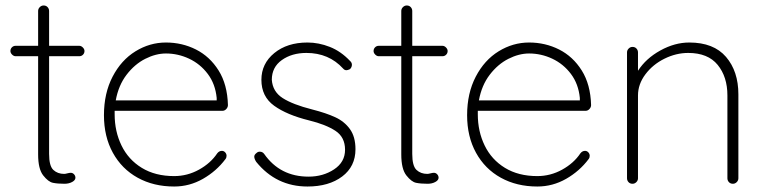

<svg xmlns="http://www.w3.org/2000/svg" viewBox="-20 -670 2795 700"><path d="M288 -484Q288 -476 282.5 -470.5Q277 -465 269 -465H159V-109Q159 -65 174.5 -50.5Q190 -36 214 -36Q218 -36 225.5 -38Q233 -40 238 -40Q245 -40 250 -34.5Q255 -29 255 -22Q255 -13 243 -6.5Q231 0 215 0Q190 0 173 -3.5Q156 -7 137.5 -30.5Q119 -54 119 -107V-465H37Q30 -465 24 -471Q18 -477 18 -484Q18 -492 23.5 -497.5Q29 -503 37 -503H119V-630Q119 -638 125 -644Q131 -650 139 -650Q148 -650 153.5 -644Q159 -638 159 -630V-503H269Q276 -503 282 -497Q288 -491 288 -484Z M806 -102Q806 -95 802 -90Q769 -46 720 -18Q671 10 615 10Q540 10 482 -22Q424 -54 391.5 -113Q359 -172 359 -250Q359 -330 390.5 -390.5Q422 -451 474 -483Q526 -515 585 -515Q644 -515 694.5 -489.5Q745 -464 777 -413Q809 -362 811 -287Q811 -279 805 -272.5Q799 -266 791 -266H398V-253Q398 -191 423 -139.5Q448 -88 497 -58Q546 -28 615 -28Q663 -28 705.5 -51.5Q748 -75 772 -111Q779 -120 789 -120Q796 -120 801 -114.5Q806 -109 806 -102ZM402 -304H770V-313Q765 -364 737.5 -400.5Q710 -437 669.5 -456Q629 -475 585 -475Q548 -475 509.5 -455.5Q471 -436 441.5 -397.5Q412 -359 402 -304Z M907 -99Q907 -106 915 -112Q920 -117 927 -117Q937 -117 943 -109Q1001 -26 1105 -26Q1158 -26 1198 -52.5Q1238 -79 1238 -124Q1238 -170 1203 -193Q1168 -216 1107 -231Q1026 -251 979.5 -284.5Q933 -318 933 -379Q933 -438 980 -476.5Q1027 -515 1101 -515Q1142 -515 1182.5 -499Q1223 -483 1256 -448Q1263 -442 1263 -434Q1263 -425 1256 -418Q1248 -414 1243 -414Q1236 -414 1231 -420Q1179 -477 1097 -477Q1044 -477 1007.5 -451Q971 -425 971 -379Q974 -336 1010.5 -312.5Q1047 -289 1118 -271Q1169 -258 1202.5 -242.5Q1236 -227 1256 -199Q1276 -171 1276 -126Q1276 -63 1227.5 -26.5Q1179 10 1101 10Q987 10 914 -80Q907 -91 907 -99Z M1612 -484Q1612 -476 1606.5 -470.5Q1601 -465 1593 -465H1483V-109Q1483 -65 1498.5 -50.5Q1514 -36 1538 -36Q1542 -36 1549.5 -38Q1557 -40 1562 -40Q1569 -40 1574 -34.5Q1579 -29 1579 -22Q1579 -13 1567 -6.5Q1555 0 1539 0Q1514 0 1497 -3.5Q1480 -7 1461.5 -30.5Q1443 -54 1443 -107V-465H1361Q1354 -465 1348 -471Q1342 -477 1342 -484Q1342 -492 1347.5 -497.5Q1353 -503 1361 -503H1443V-630Q1443 -638 1449 -644Q1455 -650 1463 -650Q1472 -650 1477.5 -644Q1483 -638 1483 -630V-503H1593Q1600 -503 1606 -497Q1612 -491 1612 -484Z M2130 -102Q2130 -95 2126 -90Q2093 -46 2044 -18Q1995 10 1939 10Q1864 10 1806 -22Q1748 -54 1715.5 -113Q1683 -172 1683 -250Q1683 -330 1714.5 -390.5Q1746 -451 1798 -483Q1850 -515 1909 -515Q1968 -515 2018.5 -489.5Q2069 -464 2101 -413Q2133 -362 2135 -287Q2135 -279 2129 -272.5Q2123 -266 2115 -266H1722V-253Q1722 -191 1747 -139.5Q1772 -88 1821 -58Q1870 -28 1939 -28Q1987 -28 2029.5 -51.5Q2072 -75 2096 -111Q2103 -120 2113 -120Q2120 -120 2125 -114.5Q2130 -109 2130 -102ZM1726 -304H2094V-313Q2089 -364 2061.5 -400.5Q2034 -437 1993.5 -456Q1953 -475 1909 -475Q1872 -475 1833.5 -455.5Q1795 -436 1765.5 -397.5Q1736 -359 1726 -304Z M2672 -326V-20Q2672 -12 2666 -6Q2660 0 2652 0Q2643 0 2637.5 -6Q2632 -12 2632 -20V-322Q2632 -390 2596.5 -433.5Q2561 -477 2489 -477Q2445 -477 2402.5 -456Q2360 -435 2333 -399Q2306 -363 2306 -322V-20Q2306 -12 2300 -6Q2294 0 2286 0Q2277 0 2271.5 -6Q2266 -12 2266 -20V-479Q2266 -487 2272 -493Q2278 -499 2286 -499Q2295 -499 2300.5 -493Q2306 -487 2306 -479V-412Q2335 -457 2387.5 -486Q2440 -515 2493 -515Q2582 -515 2627 -462.5Q2672 -410 2672 -326Z"/></svg>

Font: Quicksand Light
Style: Regular
Weight: 300
Designer: Andrew Paglinawan
Foundry: Andrew Paglinawan
Version: Version 3.000